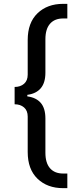

<svg xmlns="http://www.w3.org/2000/svg" viewBox="-20 -796 416 998"><path d="M308 182Q226 182 175 133Q124 84 124 -6V-190Q124 -221 105 -237.5Q86 -254 56 -254V-344Q86 -344 105 -360.5Q124 -377 124 -408V-588Q124 -678 175 -727Q226 -776 308 -776H330V-700H308Q264 -700 240 -672.5Q216 -645 216 -592V-418Q216 -366 192 -337.5Q168 -309 122 -303V-295Q168 -289 192 -261Q216 -233 216 -180V-2Q216 51 240 78.5Q264 106 308 106H330V182Z"/></svg>

Font: SVN-Sora Variable
Style: Regular
Weight: 400
Designer: Jonathan Barnbrook, Julián Moncada
Foundry: Barnbrook Fonts
Version: Version 2.000 - Viet hoa boi STYLEno.1 Fonts